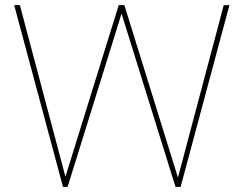

<svg xmlns="http://www.w3.org/2000/svg" viewBox="-20 -724 944 744"><path d="M224 0 35 -704H57L240 -15H226L440 -704H462L676 -15H664L847 -704H869L680 0H660L443 -697H459L242 0Z"/></svg>

Font: Poppins Variable
Style: Regular
Weight: 100
Designer: Jonny Pinhorn
Foundry: Indian Type Foundry
Version: Version 6.000